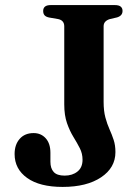

<svg xmlns="http://www.w3.org/2000/svg" viewBox="-20 -720 552 756"><path d="M434.5 -121Q434.5 -59.5 378 -21.8Q321.5 16 226.5 16Q136.5 16 87 -19.2Q37.5 -54.5 37.5 -113.5Q37.5 -150.5 57.5 -173.2Q77.5 -196 112.5 -196Q141.5 -196 160 -175.5Q178.5 -155 178.5 -118.5V-83Q178.5 -57 191.5 -42.8Q204.5 -28.5 234.5 -28.5Q265 -28.5 285 -44.5Q305 -60.5 305 -91Q305 -115.5 294.2 -136.5Q283.5 -157.5 269 -181Q254.5 -204.5 243.8 -235.2Q233 -266 233 -309V-616.5Q233 -628 227 -635.2Q221 -642.5 208.5 -645L173.5 -651Q161 -653.5 155.5 -659.8Q150 -666 150 -677Q150 -688 157.2 -694Q164.5 -700 180 -700H432Q448 -700 455.2 -694Q462.5 -688 462.5 -677Q462.5 -658 441 -651.5L413 -645Q401 -641.5 394.5 -634.5Q388 -627.5 388 -616.5V-319Q388 -283 395 -257.2Q402 -231.5 411.2 -211Q420.5 -190.5 427.5 -169.2Q434.5 -148 434.5 -121Z"/></svg>

Font: Fraunces SemiBold
Style: Regular
Weight: 600
Version: Version 1.000;[b76b70a41]